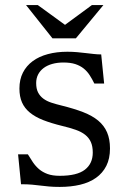

<svg xmlns="http://www.w3.org/2000/svg" viewBox="-20 -736 527 767"><path d="M218.8 -33.7Q287.6 -33.7 319.1 -58.1Q350.6 -82.5 350.6 -126.5Q350.6 -151.4 343 -168.5Q335.4 -185.5 320.3 -197.5Q305.2 -209.5 282.2 -217.5Q259.3 -225.6 228.5 -232.9Q184.6 -243.7 152.3 -256.3Q120.1 -269 99.1 -286.4Q78.1 -303.7 67.9 -326.9Q57.6 -350.1 57.6 -382.3Q57.6 -418.5 71.5 -445.8Q85.4 -473.1 110.6 -491.7Q135.7 -510.3 171.1 -519.8Q206.5 -529.3 249 -529.3Q270 -529.3 288.3 -527.6Q306.6 -525.9 323.2 -523.9Q339.8 -522 355 -520.3Q370.1 -518.6 384.3 -518.6L396 -402.3H356.9Q348.1 -420.4 338.1 -435.8Q328.1 -451.2 314.2 -462.4Q300.3 -473.6 280.8 -480Q261.2 -486.3 233.4 -486.3Q209 -486.3 189 -480.7Q168.9 -475.1 154.5 -464.4Q140.1 -453.6 132.3 -438.5Q124.5 -423.3 124.5 -404.3Q124.5 -381.3 132.1 -366.7Q139.6 -352.1 153.1 -342Q166.5 -332 185.1 -325.9Q203.6 -319.8 225.6 -314.5Q275.4 -302.2 312 -288.1Q348.6 -273.9 372.3 -254.2Q396 -234.4 407.7 -207.3Q419.4 -180.2 419.4 -143.1Q419.4 -102.5 404.8 -73.5Q390.1 -44.4 363.5 -25.6Q336.9 -6.8 300 2Q263.2 10.7 218.8 10.7Q193.4 10.7 175.8 9Q158.2 7.3 142.1 5.4Q126 3.4 108.2 1.7Q90.3 0 64 0L52.2 -119.6H91.3Q101.1 -103.5 111.3 -88.1Q121.6 -72.8 135.7 -60.5Q149.9 -48.3 169.7 -41Q189.5 -33.7 218.8 -33.7ZM239.7 -636.7 347.2 -715.8H393.1L283.2 -583H189.5L84 -715.8H130.9Z"/></svg>

Font: Arian AMU Serif
Style: Regular
Weight: 400
Designer: Ruben Hakobyan (Tarumian)
Foundry: Ruben Hakobyan (Tarumian)
Version: Version 1.002